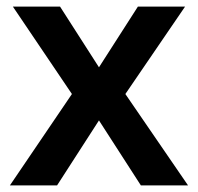

<svg xmlns="http://www.w3.org/2000/svg" viewBox="-20 -562 600 582"><path d="M198 -277 19 -542H162L280 -358L398 -542H541L360 -277L550 0H407L280 -197L153 0H10Z"/></svg>

Font: Noto Sans Tamil SemiBold
Style: Regular
Weight: 600
Designer: Jelle Bosma - Monotype Design Team
Foundry: Monotype Imaging Inc.
Version: Version 2.004; ttfautohint (v1.8.4.7-5d5b)